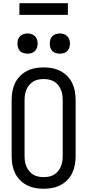

<svg xmlns="http://www.w3.org/2000/svg" viewBox="-20 -1160 540 1188"><path d="M250 8Q277 8 303.5 3Q330 -2 354 -14.5Q378 -27 397 -46.5Q416 -66 427.5 -90.5Q439 -115 443.5 -141.5Q448 -168 448 -195V-540Q448 -567 443.5 -593.5Q439 -620 427.5 -644.5Q416 -669 397 -688.5Q378 -708 354 -720.5Q330 -733 303.5 -738Q277 -743 250 -743Q223 -743 196.5 -738Q170 -733 146 -720.5Q122 -708 103 -688.5Q84 -669 72.5 -644.5Q61 -620 56.5 -593.5Q52 -567 52 -540V-195Q52 -168 56.5 -141.5Q61 -115 72.5 -90.5Q84 -66 103 -46.5Q122 -27 146 -14.5Q170 -2 196.5 3Q223 8 250 8ZM250 -64Q233 -64 216.5 -67.5Q200 -71 186 -79.5Q172 -88 161 -101Q150 -114 143.5 -129.5Q137 -145 134.5 -161.5Q132 -178 132 -195V-540Q132 -557 134.5 -573.5Q137 -590 143.5 -605.5Q150 -621 161 -634Q172 -647 186 -655.5Q200 -664 216.5 -667.5Q233 -671 250 -671Q267 -671 283.5 -667.5Q300 -664 314.5 -655.5Q329 -647 339.5 -634Q350 -621 356.5 -605.5Q363 -590 365.5 -573.5Q368 -557 368 -540V-195Q368 -178 365.5 -161.5Q363 -145 356.5 -129.5Q350 -114 339.5 -101Q329 -88 314.5 -79.5Q300 -71 283.5 -67.5Q267 -64 250 -64ZM350 -828Q363 -828 375 -831.5Q387 -835 396 -844Q405 -853 409 -865.5Q413 -878 413 -890Q413 -903 409 -915Q405 -927 396 -936Q387 -945 375 -949Q363 -953 350 -953Q338 -953 325.5 -949Q313 -945 304 -936Q295 -927 291.5 -915Q288 -903 288 -890Q288 -878 291.5 -865.5Q295 -853 304 -844Q313 -835 325.5 -831.5Q338 -828 350 -828ZM150 -828Q163 -828 175 -831.5Q187 -835 196 -844Q205 -853 209 -865.5Q213 -878 213 -890Q213 -903 209 -915Q205 -927 196 -936Q187 -945 175 -949Q163 -953 150 -953Q138 -953 125.5 -949Q113 -945 104 -936Q95 -927 91.5 -915Q88 -903 88 -890Q88 -878 91.5 -865.5Q95 -853 104 -844Q113 -835 125.5 -831.5Q138 -828 150 -828ZM100 -1068H400V-1140H100Z"/></svg>

Font: Iosevka SS09
Style: Regular
Weight: 400
Monospace: yes
Designer: Belleve Invis
Foundry: Belleve Invis
Version: Version 5.2.1; ttfautohint (v1.8.3)